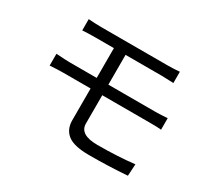

<svg xmlns="http://www.w3.org/2000/svg" viewBox="-142 -939 1283 1183"><g transform="rotate(30 500.0 -347.5)"><path d="M826.2 -345.7H487.3V-144.5Q487.3 -65.4 614.3 -65.4Q756.8 -65.4 877 -79.1L872.1 4.9Q742.2 14.6 601.6 14.6Q494.1 14.6 449.2 -20Q404.3 -54.7 404.3 -120.1V-345.7H210Q171.9 -345.7 115.2 -341.8V-425.8Q183.6 -420.9 210 -420.9H404.3V-632.8H271.5Q221.7 -632.8 180.7 -629.9V-710Q235.4 -706.1 271.5 -706.1H747.1Q784.2 -706.1 829.1 -710V-629.9Q755.9 -632.8 747.1 -632.8H487.3V-420.9H824.2Q860.4 -420.9 907.2 -424.8V-342.8Q883.8 -345.7 826.2 -345.7Z"/></g></svg>

Font: GenEi Gothic M Regular
Style: Regular
Weight: 400
Designer: o_tamon (Modified); [Source Han Sans]
Ryoko NISHIZUKA  (kana & ideographs); Paul D. Hunt (Latin, Greek & Cyrillic); Wenl
Version: Version 1.1a;Original Version 1.004